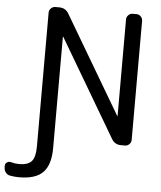

<svg xmlns="http://www.w3.org/2000/svg" viewBox="-147 -808 895 1069"><g transform="rotate(5 300.5 -274.0)"><path d="M572.3 -754.9Q585.9 -754.9 596.2 -744.6Q606.4 -734.4 606.4 -720.7V-54.7Q606.4 -41 596.2 -30.8Q585.9 -20.5 572.3 -20.5H548.8Q514.6 -20.5 497.1 -50.8L176.8 -593.8Q176.8 -594.7 175.8 -594.2Q174.8 -593.8 174.8 -593.8V28.3Q174.8 122.1 133.3 164.6Q91.8 207 0 207Q-26.4 207 -51.8 202.1Q-66.4 199.2 -75.7 187Q-85 174.8 -85 158.2V150.4Q-85 137.7 -74.7 130.9Q-64.5 124 -52.7 127Q-29.3 133.8 -6.8 133.8Q43 133.8 63.5 110.4Q84 86.9 84 28.3V-720.7Q84 -734.4 94.2 -744.6Q104.5 -754.9 119.1 -754.9H140.6Q175.8 -754.9 193.4 -724.6L514.6 -180.7Q514.6 -179.7 515.6 -180.2Q516.6 -180.7 516.6 -181.6V-720.7Q516.6 -734.4 526.9 -744.6Q537.1 -754.9 550.8 -754.9Z"/></g></svg>

Font: Gen Jyuu GothicL Regular
Style: Regular
Weight: 400
Designer: [Source Han Sans]
Ryoko NISHIZUKA  (kana & ideographs); Paul D. Hunt (Latin, Greek & Cyrillic); Wenlong ZHANG  (bopomofo
Version: Version 1.002.20150607